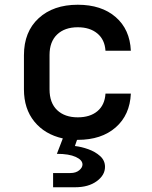

<svg xmlns="http://www.w3.org/2000/svg" viewBox="-20 -580 640 810"><path d="M204 210V150H277Q300 150 314 138.5Q328 127 328 114Q328 95 299.5 82Q271 69 220 69L245 4Q169 -13 125 -67Q81 -121 81 -203V-347Q81 -446 143 -503Q205 -560 308 -560Q408 -560 468 -508Q528 -456 532 -366H425Q422 -413 390.5 -439Q359 -465 308 -465Q253 -465 221 -434.5Q189 -404 189 -348V-203Q189 -146 221 -115.5Q253 -85 308 -85Q360 -85 391 -111Q422 -137 425 -185H532Q528 -95 468 -42.5Q408 10 308 10Q306 10 305 10L296 36Q323 39 352.5 49.5Q382 60 402.5 78.5Q423 97 423 124Q423 159 388 184.5Q353 210 297 210Z"/></svg>

Font: JetBrains Mono SemiBold
Style: Regular
Weight: 472
Monospace: yes
Designer: Philipp Nurullin, Konstantin Bulenkov
Foundry: JetBrains
Version: Version 2.305; ttfautohint (v1.8.4.7-5d5b)